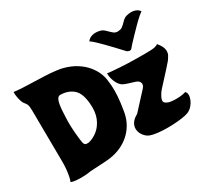

<svg xmlns="http://www.w3.org/2000/svg" viewBox="-166 -1146 1553 1429"><g transform="rotate(-30 610.5 -432.0)"><path d="M962 -638Q954 -627 941 -629Q928 -631 920 -638Q917 -641 899.5 -660Q882 -679 856.5 -706Q831 -733 803.5 -761Q776 -789 753 -810.5Q730 -832 717 -839Q731 -861 761 -869Q791 -877 828 -867Q848 -862 867.5 -842Q887 -822 904 -808Q921 -795 944 -797.5Q967 -800 976 -807Q994 -820 1013.5 -841Q1033 -862 1054 -867Q1092 -877 1122 -869Q1152 -861 1165 -839Q1153 -832 1129.5 -811Q1106 -790 1079 -762.5Q1052 -735 1026.5 -708.5Q1001 -682 983 -662.5Q965 -643 962 -638ZM688 -534Q693 -503 695.5 -468Q698 -433 695 -383.5Q692 -334 680 -262Q665 -165 601 -100Q537 -35 441 -14Q414 -8 378 -5.5Q342 -3 306.5 -1.5Q271 0 243 2Q218 7 183 8.5Q148 10 117 7.5Q86 5 72 -3Q79 -17 84.5 -45.5Q90 -74 93 -108.5Q96 -143 95 -173L92 -512Q92 -553 91.5 -587Q91 -621 89 -640Q87 -661 73 -677Q59 -693 54 -709Q47 -730 43 -753Q39 -776 40 -795Q45 -794 62.5 -792.5Q80 -791 103 -789L290 -782Q290 -782 306.5 -781.5Q323 -781 348.5 -779Q374 -777 400.5 -773.5Q427 -770 447 -765Q512 -748 557 -718.5Q602 -689 629.5 -655Q657 -621 671 -589Q685 -557 688 -534ZM339 -190Q380 -200 416.5 -229.5Q453 -259 474.5 -309.5Q496 -360 490 -433Q483 -528 440 -565Q397 -602 330 -603Q311 -604 300 -578Q289 -552 285 -495Q283 -457 282 -438Q281 -419 281 -407Q281 -395 281 -376Q281 -376 281.5 -358Q282 -340 284 -313.5Q286 -287 289 -259.5Q292 -232 296 -213Q301 -192 315 -190Q329 -188 339 -190ZM1136 -405Q1131 -399 1114 -380Q1097 -361 1075.5 -337.5Q1054 -314 1035 -293.5Q1016 -273 1008 -264Q992 -247 978.5 -222Q965 -197 966 -181Q967 -170 980.5 -161.5Q994 -153 1007 -150Q1022 -147 1046 -145.5Q1070 -144 1097 -146.5Q1124 -149 1146 -156Q1158 -146 1158.5 -126Q1159 -106 1149.5 -83.5Q1140 -61 1122.5 -41.5Q1105 -22 1081 -12Q1060 -4 1024.5 1Q989 6 946 8Q903 10 861.5 8Q820 6 786.5 -0.5Q753 -7 736 -19Q717 -33 704 -54Q691 -75 689.5 -100Q688 -125 703 -149.5Q718 -174 755 -194Q781 -223 816 -260.5Q851 -298 882 -332Q883 -334 886 -337Q902 -354 900 -373Q896 -396 867.5 -406Q839 -416 807 -425Q794 -429 782 -434Q770 -439 762 -445Q740 -462 725.5 -498Q711 -534 712 -568Q718 -566 745 -563.5Q772 -561 809.5 -558.5Q847 -556 887 -554.5Q927 -553 961 -553Q1032 -552 1078 -553.5Q1124 -555 1143 -570Q1175 -532 1179 -503.5Q1183 -475 1172 -455Q1167 -445 1157 -430.5Q1147 -416 1136 -405Z"/></g></svg>

Font: Potta One
Style: Regular
Weight: 400
Designer: 108,108go
Foundry: Font Zone 108
Version: Version 1.000